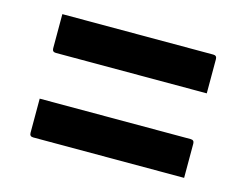

<svg xmlns="http://www.w3.org/2000/svg" viewBox="-62 -581 725 564"><g transform="rotate(15 300.0 -299.0)"><path d="M65 -485H524Q535 -485 535 -474V-370H76Q65 -370 65 -381ZM65 -228H524Q535 -228 535 -217V-113H76Q65 -113 65 -124Z"/></g></svg>

Font: Recursive Sn Lnr St SmB
Style: Regular
Weight: 600
Version: Version 1.079;hotconv 1.0.112;makeotfexe 2.5.65598; ttfautoh